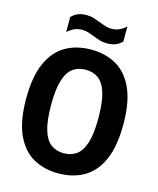

<svg xmlns="http://www.w3.org/2000/svg" viewBox="-136 -1034 935 1138"><g transform="rotate(15 331.5 -465.0)"><path d="M331.7 9.7Q243 9.7 175.9 -28.7Q108.9 -67.2 71.2 -150.8Q33.6 -234.4 33.6 -370Q33.6 -505.6 71.2 -589.2Q108.9 -672.8 175.9 -711.3Q243 -749.7 331.7 -749.7Q420.5 -749.7 487.5 -711.3Q554.6 -672.8 592.2 -589.2Q629.9 -505.6 629.9 -370Q629.9 -234.4 592.2 -150.8Q554.6 -67.2 487.5 -28.7Q420.5 9.7 331.7 9.7ZM331.7 -113.9Q377.2 -113.9 409.8 -137.4Q442.3 -161 459.8 -216.1Q477.3 -271.3 477.3 -366.6Q477.3 -465.3 459.8 -521.9Q442.3 -578.5 409.8 -602.3Q377.2 -626.1 331.7 -626.1Q286.2 -626.1 253.7 -602.8Q221.1 -579.4 203.6 -524Q186.1 -468.7 186.1 -373.4Q186.1 -274.7 203.6 -218.1Q221.1 -161.5 253.7 -137.7Q286.2 -113.9 331.7 -113.9ZM410.5 -809.4Q385.7 -809.4 364.3 -816.1Q343 -822.7 323.1 -830.7Q305.5 -837.7 287.9 -843.4Q270.3 -849.1 251.6 -849.1Q223.2 -849.1 202.4 -839.7Q181.5 -830.4 160.7 -811.7V-903.7Q178.5 -922.4 200.4 -931.3Q222.3 -940.3 253 -940.3Q277.7 -940.3 299.1 -933.4Q320.5 -926.6 340.3 -918.6Q358 -911.7 375.7 -905.8Q393.5 -899.9 411.9 -899.9Q440.2 -899.9 461.3 -909.4Q482.4 -918.9 502.7 -937.3V-845.3Q485.4 -827.1 463.3 -818.2Q441.2 -809.4 410.5 -809.4Z"/></g></svg>

Font: Encode Sans Condensed Thin
Style: Regular
Weight: 100
Width: 3
Designer: Multiple Designers
Foundry: Impallari Type
Version: Version 3.002